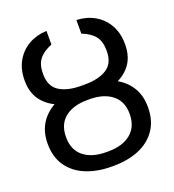

<svg xmlns="http://www.w3.org/2000/svg" viewBox="-136 -844 870 960"><g transform="rotate(-20 299.5 -364.5)"><path d="M439.9 -394.5C400.6 -410.2 355.5 -418 304.7 -418H293.9C243.8 -418 199.1 -410 159.7 -394C120.3 -378.1 89.2 -354.3 66.4 -322.8C43.6 -291.2 32.2 -252.3 32.2 -206.1C32.2 -159.2 43.5 -119.6 65.9 -87.4C88.4 -55.2 119.5 -30.9 159.2 -14.6C198.9 1.6 243.8 9.8 293.9 9.8H304.7C355.5 9.8 400.6 1.6 439.9 -14.6C479.3 -30.9 510.3 -55.3 532.7 -87.9C555.2 -120.4 566.4 -160.5 566.4 -208C566.4 -253.6 555.2 -292.2 532.7 -323.7C510.3 -355.3 479.3 -378.9 439.9 -394.5ZM173.8 -309.6C203.1 -333 243.2 -344.7 293.9 -344.7H304.7C354.8 -344.7 394.7 -333 424.3 -309.6C453.9 -286.1 468.8 -252.3 468.8 -208C468.8 -162.4 454.1 -127.6 424.8 -103.5C395.5 -79.4 355.5 -67.4 304.7 -67.4H293.9C243.2 -67.4 203.1 -79.3 173.8 -103C144.5 -126.8 129.9 -161.1 129.9 -206.1C129.9 -251.6 144.5 -286.1 173.8 -309.6ZM425.3 -449.2C396.3 -431 357.4 -421.9 308.6 -421.9H289.1C240.9 -421.9 202.3 -431 173.3 -449.2C144.4 -467.4 129.9 -498.7 129.9 -543C129.9 -576.2 137.2 -602.1 151.9 -620.6C166.5 -639.2 189.1 -654.6 219.7 -667V-739.3C184.6 -738 152.8 -729.3 124.5 -713.4C96.2 -697.4 73.7 -675 57.1 -646C40.5 -617 32.2 -582.7 32.2 -543C32.2 -498 43.8 -461.3 66.9 -432.6C90 -404 120.8 -383.1 159.2 -370.1C197.6 -357.1 240.9 -350.6 289.1 -350.6H308.6C357.4 -350.6 401.2 -356.9 439.9 -369.6C478.7 -382.3 509.4 -403 532.2 -431.6C555 -460.3 566.4 -497.4 566.4 -543C566.4 -582.7 558.1 -617 541.5 -646C524.9 -675 502.4 -697.4 474.1 -713.4C445.8 -729.3 414.1 -738 378.9 -739.3V-667C410.2 -654.6 432.9 -639.2 447.3 -620.6C461.6 -602.1 468.8 -576.2 468.8 -543C468.8 -498.7 454.3 -467.4 425.3 -449.2Z"/></g></svg>

Font: Pretendard Variable
Style: Regular
Weight: 400
Designer: Base glyphs from Inter by Rasmus Andersson; Hangeul glyphs from Noto Sans CJK(Source Han Sans) by Jang Soo-young and Kan
Foundry: Kil Hyung-jin
Version: Version 1.309;Glyphs 3.2 (3225)